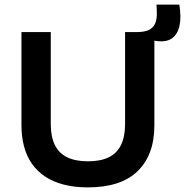

<svg xmlns="http://www.w3.org/2000/svg" viewBox="-20 -799 802 832"><path d="M361 13Q303 13 256.5 1Q210 -11 175.5 -34Q141 -57 118 -90Q95 -123 84 -165Q73 -207 73 -256V-660H200V-261Q200 -207 217.5 -171Q235 -135 271 -117.5Q307 -100 361 -100Q416 -100 451.5 -117.5Q487 -135 504.5 -171Q522 -207 522 -261V-660H649V-256Q649 -128 576.5 -57.5Q504 13 361 13ZM662 -621 571 -633 573 -660Q607 -660 625.5 -669.5Q644 -679 651.5 -695.5Q659 -712 659.5 -733.5Q660 -755 658 -779H757Q766 -726 758 -688.5Q750 -651 726 -633.5Q702 -616 662 -621Z"/></svg>

Font: Bricolage Grotesque 16pt SemiBold
Style: Regular
Weight: 600
Version: Version 1.001;gftools[0.9.33.dev8+g029e19f]